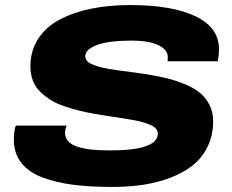

<svg xmlns="http://www.w3.org/2000/svg" viewBox="-20 -720 907 752"><path d="M419.9 12.2Q333 12.2 266.8 3.7Q200.7 -4.9 146.2 -25.1Q91.8 -45.4 63 -82.8Q34.2 -120.1 34.2 -173.8Q34.2 -208 42 -228H241.2Q234.9 -213.9 234.9 -199.2Q234.9 -180.2 247.1 -166.7Q259.3 -153.3 283 -145.5Q306.6 -137.7 337.6 -134.3Q368.7 -130.9 410.2 -130.9Q598.1 -130.9 598.1 -196.8Q598.1 -207.5 591.1 -215.8Q584 -224.1 569.6 -230.5Q555.2 -236.8 538.6 -241.5Q522 -246.1 497.8 -250.5Q473.6 -254.9 452.4 -258.1Q431.2 -261.2 401.9 -265.6Q372.6 -270 351.1 -273.9Q315.9 -280.3 288.6 -287.1Q261.2 -293.9 230.5 -304.4Q199.7 -314.9 177.7 -328.9Q155.8 -342.8 137 -361.1Q118.2 -379.4 108.6 -404.5Q99.1 -429.7 99.1 -460Q99.1 -520.5 128.9 -567.1Q158.7 -613.8 212.4 -642.6Q266.1 -671.4 336.2 -685.8Q406.2 -700.2 490.2 -700.2Q653.8 -700.2 745.8 -656.2Q837.9 -612.3 837.9 -525.9Q837.9 -509.8 833 -480H636.2Q637.2 -488.8 637.2 -496.1Q637.2 -525.4 600.1 -543.2Q563 -561 496.1 -561Q406.2 -561 360.1 -543.7Q314 -526.4 314 -500Q314 -490.2 320.6 -482.2Q327.1 -474.1 340.8 -468.3Q354.5 -462.4 369.6 -458Q384.8 -453.6 408.7 -449.7Q432.6 -445.8 452.6 -443.1Q472.7 -440.4 502.9 -436.5Q533.2 -432.6 554.2 -429.2Q597.7 -421.9 630.9 -414.1Q664.1 -406.2 700.7 -391.6Q737.3 -377 760.7 -358.4Q784.2 -339.8 799.6 -311Q814.9 -282.2 814.9 -246.1Q814.9 -191.9 794.2 -147.9Q773.4 -104 737.3 -74.5Q701.2 -44.9 650.6 -25.1Q600.1 -5.4 542.7 3.4Q485.4 12.2 419.9 12.2Z"/></svg>

Font: Archivo Expanded ExtraBold
Style: Italic
Weight: 800
Width: 7
Italic angle: -10°
Designer: Hector Gatti
Foundry: Omnibus-Type
Version: Version 2.001